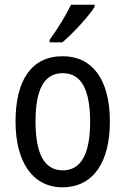

<svg xmlns="http://www.w3.org/2000/svg" viewBox="-20 -786 533 816"><path d="M382 -757V-766H282C260 -721 227 -666 191 -617V-606H245C288 -642 357 -716 382 -757ZM447 -269C447 -450 371 -547 247 -547C114 -547 46 -446 46 -269C46 -98 119 10 245 10C378 10 447 -99 447 -269ZM131 -269C131 -404 166 -475 247 -475C326 -475 363 -404 363 -269C363 -134 326 -62 247 -62C167 -62 131 -135 131 -269Z"/></svg>

Font: Noto Sans Sinhala Condensed
Style: Regular
Weight: 400
Width: 3
Designer: Jelle Bosma - Monotype Design Team
Foundry: Monotype Imaging Inc.
Version: Version 2.006